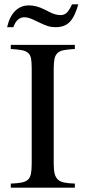

<svg xmlns="http://www.w3.org/2000/svg" viewBox="-20 -870 397 890"><path d="M343 -850Q327 -793 303.5 -768.5Q280 -744 238 -744Q219 -744 203.5 -748.5Q188 -753 157 -768L134 -779Q110 -790 93 -790Q58 -790 42 -744H13Q24 -793 50 -819Q76 -845 114 -845Q148 -845 184 -827L208 -815Q236 -800 261 -800Q278 -800 289.5 -811Q301 -822 314 -850ZM30 0V-19Q61 -20 80.5 -24Q100 -28 110 -37.5Q120 -47 123.5 -65Q127 -83 127 -112V-551Q127 -581 124 -598Q121 -615 110.5 -624.5Q100 -634 81 -637.5Q62 -641 30 -643V-662H327V-643Q295 -641 276 -637.5Q257 -634 246.5 -624Q236 -614 232.5 -596.5Q229 -579 229 -551V-112Q229 -84 233 -66.5Q237 -49 247.5 -38.5Q258 -28 277 -24Q296 -20 327 -19V0Z"/></svg>

Font: STIXGeneralUnicodeRegular
Style: Regular
Weight: 400
Designer: MicroPress Inc., with final additions and corrections provided by Coen Hoffman, Elsevier (retired)
Version: Version 1.1.0